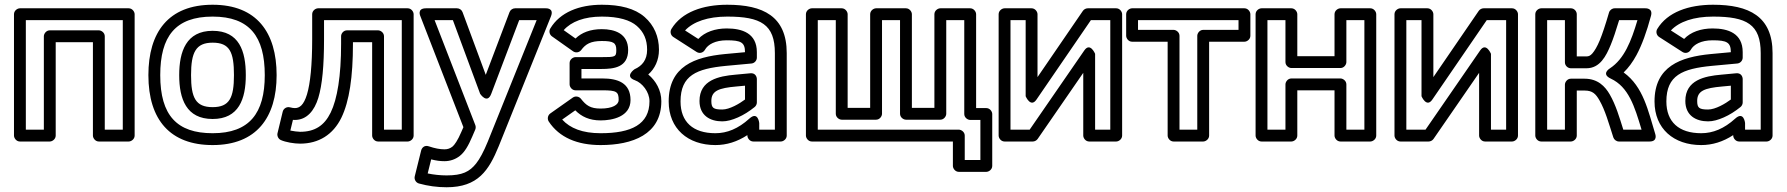

<svg xmlns="http://www.w3.org/2000/svg" viewBox="-20 -572 7540 810"><path d="M422 -25V-419C422 -434.1 407.7 -444 397 -444H190C174.9 -444 165 -429.7 165 -419V-25H89V-487H498V-25ZM372 0C372 10.7 381.9 25 397 25H523C533.7 25 548 15.1 548 0V-512C548 -522.7 538.1 -537 523 -537H64C53.3 -537 39 -527.1 39 -512V0C39 10.7 48.9 25 64 25H190C200.7 25 215 15.1 215 0V-394H372Z M877 -502C1033.2 -502 1097 -417.6 1097 -255C1097 -94.2 1032.4 -10 877 -10C726.6 -10 656 -85 656 -255C656 -418.1 719.8 -502 877 -502ZM877 -552C690.4 -552 606 -435.8 606 -255C606 -65 699.4 40 877 40C1061.7 40 1147 -76.2 1147 -255C1147 -435.2 1062.8 -552 877 -552ZM877 -70C987.6 -70 1017 -154.6 1017 -255C1017 -356.3 989.1 -442 877 -442C765.7 -442 736 -354.9 736 -255C736 -154.6 766 -70 877 -70ZM877 -120C805.2 -120 786 -159.7 786 -255C786 -350.4 805.7 -392 877 -392C949.1 -392 967 -352.4 967 -255C967 -159.3 948.1 -120 877 -120Z M1419 -419 1419 -387C1419 -251.4 1403 -154.2 1375 -97C1347.8 -41.3 1307.3 -16 1246 -16C1236.6 -16 1217.2 -18.6 1204.9 -21.2L1215.8 -66.3C1220.3 -66 1221.1 -66 1224 -66C1274.2 -66 1306.4 -104.9 1322.9 -159.2C1339.6 -214.1 1347 -295.5 1347 -406V-487H1675V-25H1600V-419C1600 -434.1 1585.7 -444 1575 -444H1444C1429.8 -444 1419 -431.5 1419 -419ZM1469 -394H1550V0C1550 10.7 1559.9 25 1575 25H1700C1710.7 25 1725 15.1 1725 0V-512C1725 -522.7 1715.1 -537 1700 -537H1322C1311.3 -537 1297 -527.1 1297 -512V-406C1297 -297.9 1289 -219.6 1275.1 -173.8C1261 -127.4 1243.2 -116 1224 -116C1218.8 -116 1211.8 -116.9 1203.4 -119.2C1189.2 -122.9 1175.8 -113.9 1172.7 -100.9L1150.7 -9.9C1148.3 0.1 1153.2 13.6 1164.7 18.8C1184.8 27.9 1220.6 34 1246 34C1324.7 34 1385.2 -4 1420 -75C1453.9 -144.5 1469 -248 1469 -387Z M1799 100.4C1820.6 105.8 1836.8 108 1855 108C1878.9 108 1901.4 100.3 1920 85.6C1940.6 69.3 1956.1 42.2 1972 4.9L1984.9 -25.1C1987.6 -31.2 1987.3 -39 1985.3 -44L1813.5 -487H1890.6L2005.6 -176.3C2005.6 -176.3 2035.2 -131 2052.4 -176.1L2170.3 -487H2244L2037.8 25.6C2020.4 68.2 2003.5 99.2 1988.9 117.4C1961.1 152.4 1930.8 168 1864 168C1837.2 168 1809.3 164.9 1784.3 159.7ZM1789.1 45.3C1769.8 38.8 1759.3 52.5 1756.7 63L1729.7 172C1726.6 184.7 1734.3 198.5 1747.3 202.1C1785.5 212.7 1824.4 218 1864 218C1996.9 218 2042.3 146.8 2084.2 44.4L2304.2 -502.7C2319.3 -540.2 2281 -537 2281 -537H2153C2143 -537 2133.3 -530.6 2129.6 -520.9L2029.3 -256.3L1931.4 -520.7C1927.9 -530.3 1918.4 -537 1908 -537H1777C1737 -537 1753.7 -503 1753.7 -503L1935 -35.5L1926 -14.9C1911.3 19.8 1897.1 40 1889 46.4C1878.9 54.3 1868.5 58 1855 58C1836.5 58 1814.5 54 1789.1 45.3Z M2640 -150C2640 -222.9 2585.1 -241 2522 -241H2433V-281H2517C2569.8 -281 2630 -287.6 2630 -361C2630 -430.4 2573.4 -449 2519 -449C2470.5 -449 2433.8 -434.7 2408 -409.5L2358.1 -444.8C2389.9 -480.8 2445 -502 2519 -502C2590.8 -502 2638.7 -487 2666.5 -462.7C2695.8 -437.1 2710 -405.2 2710 -362C2710 -319.1 2689.1 -294.1 2656.9 -279.9C2656.9 -279.9 2612.9 -249.6 2658.7 -233.4C2688.7 -222.8 2720 -184.8 2720 -145C2720 -47 2643.3 -10 2514 -10C2437.3 -10 2385.2 -30.9 2351.7 -67.6L2407 -106.6C2433 -80 2466.6 -64 2514 -64C2562.4 -64 2640 -79 2640 -150ZM2590 -150C2590 -130 2564.1 -114 2514 -114C2470.6 -114 2452.9 -127.1 2430.7 -155.4C2423.2 -164.9 2407.8 -168.3 2396.6 -160.4L2301.6 -93.4C2291 -86 2287.7 -70.5 2295.1 -59.2C2339.6 8.2 2415.6 40 2514 40C2647.8 40 2770 -4.4 2770 -145C2770 -191.2 2747.1 -230.8 2714.8 -257.8C2742.1 -281.8 2760 -317.5 2760 -362C2760 -417.5 2739.6 -465.2 2699.5 -500.3C2657.9 -536.6 2596.6 -552 2519 -552C2423.3 -552 2342.5 -520 2301.6 -451.9C2294.9 -440.8 2298 -426.1 2308.6 -418.6L2397.6 -355.6C2408.5 -347.8 2424.1 -350.3 2432.1 -361.1C2450.4 -385.8 2471.3 -399 2519 -399C2568.2 -399 2580 -391.2 2580 -361C2580 -331.5 2575.3 -331 2517 -331H2408C2397.3 -331 2383 -321.1 2383 -306V-216C2383 -205.3 2392.9 -191 2408 -191H2522C2581.2 -191 2590 -185 2590 -150Z M3048 -502C3189.8 -502 3249 -469.1 3249 -348V-25H3183V-53C3183 -53 3177.9 -104.8 3141.2 -71.5C3094.7 -29.3 3047.6 -10 2998 -10C2903.4 -10 2851 -57.9 2851 -144C2851 -254.5 2918.9 -282.1 3042.4 -294.1L3150.3 -304.1C3163.3 -305.3 3173 -316.8 3173 -329V-352C3173 -431.9 3110.9 -452 3046 -452C2997 -452 2953.4 -437 2925.9 -407.7L2870.1 -443.5C2905.1 -480.9 2967 -502 3048 -502ZM3048 -552C2945.2 -552 2855.7 -521.1 2812.6 -449.9C2805.8 -438.7 2809.1 -423.3 2820.5 -416L2918.5 -353C2932.3 -344.1 2947.5 -350.5 2953.8 -361.8C2966.7 -384.8 2997.8 -402 3046 -402C3106.1 -402 3123 -393.4 3123 -351.8L3037.6 -343.9C2911.2 -331.6 2801 -292.4 2801 -144C2801 -29.1 2882 40 2998 40C3045.4 40 3090.3 25.9 3133 -2V0C3133 10.7 3142.9 25 3158 25H3274C3284.7 25 3299 15.1 3299 0V-348C3299 -503.2 3199.4 -552 3048 -552ZM2931 -146C2931 -84.4 2976.1 -60 3027 -60C3047.5 -60 3069.2 -66.1 3093.1 -76.6C3117.4 -87.3 3140.9 -102.1 3163.8 -120.6C3169.6 -125.3 3173 -132.7 3173 -140V-238C3173 -248.7 3166.2 -264.8 3145.7 -262.9L3081.7 -256.9C3013.3 -250.9 2931 -234.7 2931 -146ZM3027 -110C2989.5 -110 2981 -116.6 2981 -146C2981 -188.9 3012.2 -200.6 3086.3 -207.1L3123 -210.5V-152.2C3100.3 -135.1 3058.2 -110 3027 -110Z M3430 -25V-487H3506V-92C3506 -76.9 3520.3 -67 3531 -67H3676C3691.1 -67 3701 -81.3 3701 -92V-487H3777V-92C3777 -76.9 3791.3 -67 3802 -67H3947C3962.1 -67 3972 -81.3 3972 -92V-487H4048V-91C4048 -75.9 4062.3 -66 4073 -66H4116V103H4050V0C4050 -15.1 4035.7 -25 4025 -25ZM3380 0C3380 10.7 3389.9 25 3405 25H4000V128C4000 138.7 4009.9 153 4025 153H4141C4151.7 153 4166 143.1 4166 128V-91C4166 -101.7 4156.1 -116 4141 -116H4098V-512C4098 -522.7 4088.1 -537 4073 -537H3947C3936.3 -537 3922 -527.1 3922 -512V-117H3827V-512C3827 -522.7 3817.1 -537 3802 -537H3676C3665.3 -537 3651 -527.1 3651 -512V-117H3556V-512C3556 -522.7 3546.1 -537 3531 -537H3405C3394.3 -537 3380 -527.1 3380 -512Z M4323.9 -25H4243V-487H4307V-166C4307 -166 4328 -115.9 4352.6 -151.9L4582.2 -487H4664V-25H4600V-345C4600 -345 4579.2 -395.2 4554.4 -359.2ZM4337 25C4344.4 25 4352.8 21.1 4357.6 14.2L4550 -264.7V0C4550 10.7 4559.9 25 4575 25H4689C4699.7 25 4714 15.1 4714 0V-512C4714 -522.7 4704.1 -537 4689 -537H4569C4561.6 -537 4553.1 -533 4548.4 -526.1L4357 -246.7V-512C4357 -522.7 4347.1 -537 4332 -537H4218C4207.3 -537 4193 -527.1 4193 -512V0C4193 10.7 4202.9 25 4218 25Z M5205 -446H5056C5040.9 -446 5031 -431.7 5031 -421V-25H4956V-421C4956 -436.1 4941.7 -446 4931 -446H4781V-487H5205ZM5230 -396C5240.7 -396 5255 -405.9 5255 -421V-512C5255 -522.7 5245.1 -537 5230 -537H4756C4745.3 -537 4731 -527.1 4731 -512V-421C4731 -410.3 4740.9 -396 4756 -396H4906V0C4906 10.7 4915.9 25 4931 25H5056C5066.7 25 5081 15.1 5081 0V-396Z M5736 -25H5660V-216C5660 -231.1 5645.7 -241 5635 -241H5428C5412.9 -241 5403 -226.7 5403 -216V-25H5327V-487H5403V-310C5403 -294.9 5417.3 -285 5428 -285H5635C5650.1 -285 5660 -299.3 5660 -310V-487H5736ZM5761 25C5771.7 25 5786 15.1 5786 0V-512C5786 -522.7 5776.1 -537 5761 -537H5635C5624.3 -537 5610 -527.1 5610 -512V-335H5453V-512C5453 -522.7 5443.1 -537 5428 -537H5302C5291.3 -537 5277 -527.1 5277 -512V0C5277 10.7 5286.9 25 5302 25H5428C5438.7 25 5453 15.1 5453 0V-191H5610V0C5610 10.7 5619.9 25 5635 25Z M5993.9 -25H5913V-487H5977V-166C5977 -166 5998 -115.9 6022.6 -151.9L6252.2 -487H6334V-25H6270V-345C6270 -345 6249.2 -395.2 6224.4 -359.2ZM6007 25C6014.4 25 6022.8 21.1 6027.6 14.2L6220 -264.7V0C6220 10.7 6229.9 25 6245 25H6359C6369.7 25 6384 15.1 6384 0V-512C6384 -522.7 6374.1 -537 6359 -537H6239C6231.6 -537 6223.1 -533 6218.4 -526.1L6027 -246.7V-512C6027 -522.7 6017.1 -537 6002 -537H5888C5877.3 -537 5863 -527.1 5863 -512V0C5863 10.7 5872.9 25 5888 25Z M6582 -487 6582 -309C6582 -294.8 6594.5 -284 6607 -284H6673C6729.9 -284 6755.9 -336 6775.1 -382.4C6785.6 -407.7 6797.8 -443.8 6810.7 -487H6888C6861.7 -398.1 6832.3 -323.5 6772.2 -283.9C6772.2 -283.9 6732.5 -260.5 6775.4 -240.4C6850.3 -205.3 6875.6 -124.6 6905.3 -25H6828.3C6811.6 -78 6796.8 -128.9 6771.2 -173.4C6751.5 -207.8 6720.5 -240 6665 -240H6607C6591.9 -240 6582 -225.7 6582 -215V-25H6507V-487ZM6632 -512C6632 -524.5 6621.2 -537 6607 -537H6482C6471.3 -537 6457 -527.1 6457 -512V0C6457 10.7 6466.9 25 6482 25H6607C6617.7 25 6632 15.1 6632 0V-190H6665C6698.3 -190 6712 -176.2 6727.8 -148.6C6751.6 -107.2 6766.8 -52.7 6786.2 7.6C6789.2 17 6798.9 25 6810 25H6939C6974.2 25 6963.5 -5.4 6962.9 -7.4C6933.2 -103.6 6913.3 -206.1 6829.8 -266.3C6849.7 -285.4 6868.4 -310.7 6884 -339.7C6906.7 -381.9 6926.8 -437 6945.2 -505.5C6953.8 -537.8 6924.1 -537 6921 -537H6792C6781.3 -537 6771.1 -529.7 6768 -519C6752.8 -466.8 6739.6 -427.4 6728.9 -401.6C6718.2 -375.8 6707.3 -357.4 6697.7 -346.5C6689.2 -336.9 6682.1 -334 6673 -334H6632Z M7207 -502C7348.8 -502 7408 -469.1 7408 -348V-25H7342V-53C7342 -53 7336.9 -104.8 7300.2 -71.5C7253.7 -29.3 7206.6 -10 7157 -10C7062.4 -10 7010 -57.9 7010 -144C7010 -254.5 7077.9 -282.1 7201.4 -294.1L7309.3 -304.1C7322.3 -305.3 7332 -316.8 7332 -329V-352C7332 -431.9 7269.9 -452 7205 -452C7156 -452 7112.4 -437 7084.9 -407.7L7029.1 -443.5C7064.1 -480.9 7126 -502 7207 -502ZM7207 -552C7104.2 -552 7014.7 -521.1 6971.6 -449.9C6964.8 -438.7 6968.1 -423.3 6979.5 -416L7077.5 -353C7091.3 -344.1 7106.5 -350.5 7112.8 -361.8C7125.7 -384.8 7156.8 -402 7205 -402C7265.1 -402 7282 -393.4 7282 -351.8L7196.6 -343.9C7070.2 -331.6 6960 -292.4 6960 -144C6960 -29.1 7041 40 7157 40C7204.4 40 7249.3 25.9 7292 -2V0C7292 10.7 7301.9 25 7317 25H7433C7443.7 25 7458 15.1 7458 0V-348C7458 -503.2 7358.4 -552 7207 -552ZM7090 -146C7090 -84.4 7135.1 -60 7186 -60C7206.5 -60 7228.2 -66.1 7252.1 -76.6C7276.4 -87.3 7299.9 -102.1 7322.8 -120.6C7328.6 -125.3 7332 -132.7 7332 -140V-238C7332 -248.7 7325.2 -264.8 7304.7 -262.9L7240.7 -256.9C7172.3 -250.9 7090 -234.7 7090 -146ZM7186 -110C7148.5 -110 7140 -116.6 7140 -146C7140 -188.9 7171.2 -200.6 7245.3 -207.1L7282 -210.5V-152.2C7259.3 -135.1 7217.2 -110 7186 -110Z"/></svg>

Font: Fog Sans
Style: Outline
Weight: 700
Foundry: Intel Corporation
Version: Version 1.00